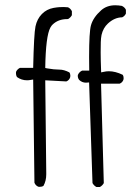

<svg xmlns="http://www.w3.org/2000/svg" viewBox="-20 -727 540 746"><path d="M244.1 -652.8Q253.9 -658.2 259.3 -668V-683.6Q253.9 -694.3 244.1 -698.7Q234.4 -699.7 227.3 -699.7Q220.2 -699.7 210.9 -699.2Q201.7 -698.7 188 -696.3Q161.1 -691.4 142.6 -672.4Q124 -653.3 117.9 -624.5Q111.8 -595.7 108.9 -463.4H57.6Q46.9 -458 42.5 -448.2Q42 -445.8 42 -443.8Q42 -441.9 42.2 -440.7Q42.5 -439.5 42.5 -437.7Q42.5 -436 43 -434.8Q43.5 -433.6 43.9 -432.1Q44.9 -429.7 45.9 -427.7Q63.5 -415 85.4 -415Q92.3 -415 99.1 -416.5L108.9 -418L113.8 -17.1Q118.2 -5.9 128.9 -1.5Q131.3 -1 133.8 -1Q143.1 -1 148.9 -4.9Q159.7 -24.4 159.7 -49.3Q159.7 -50.3 159.7 -56.6L155.8 -415L237.8 -410.6Q248.5 -415 252.4 -425.8Q253.4 -429.2 253.4 -432.1Q253.4 -440.4 249.5 -445.8Q228.5 -456.5 211.4 -456.5Q190.4 -456.5 162.6 -461.4L155.8 -462.9Q157.7 -587.4 175.8 -620.1Q178.2 -624.5 180.4 -627.2Q182.6 -629.9 184.1 -631.3Q206.1 -652.8 240.7 -652.8Q242.7 -652.8 244.1 -652.8ZM368.2 -0.5Q377.9 -5.9 383.3 -15.6L372.6 -401.9H444.8Q455.6 -406.2 459.5 -417Q460.4 -420.4 460.4 -423.3Q460.4 -431.2 456.5 -436.5Q428.2 -450.2 402.8 -450.2Q392.6 -450.2 382.8 -447.8L373 -445.8Q371.1 -498 371.1 -523.4Q371.1 -548.8 371.6 -563.7Q372.1 -578.6 374.5 -591.3Q380.9 -618.7 399.4 -635.7Q424.8 -659.2 454.6 -659.7Q464.4 -664.1 469.2 -674.3V-689Q464.8 -698.7 453.6 -704.1Q439.9 -706.5 427.7 -706.5Q395 -706.5 373 -687Q342.3 -659.7 333.5 -628.9Q326.2 -603 326.2 -506.3Q326.2 -485.4 326.7 -452.6H298.8Q287.6 -447.3 282.7 -436Q282.2 -434.6 282.2 -432.6Q282.2 -423.3 287.6 -416.5Q298.8 -405.8 314 -405.8Q315.4 -405.8 326.2 -406.7L339.4 -15.6Q345.2 -5.4 354.5 -0.5Z"/></svg>

Font: NaikaiFont
Style: Light
Weight: 300
Version: Version 1.89